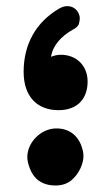

<svg xmlns="http://www.w3.org/2000/svg" viewBox="-20 -542 354 611"><path d="M166.5 -191.4C223.1 -191.4 258.8 -224.6 258.8 -282.7C258.8 -332.5 223.6 -367.7 173.8 -367.7C163.6 -367.7 153.3 -365.7 142.6 -361.3C147 -396 174.8 -426.8 210.4 -446.8C222.7 -453.1 230 -460 231.4 -467.3C232.9 -474.1 233.9 -479.5 233.9 -482.9C233.9 -489.3 232.4 -495.1 229.5 -501C219.7 -520 202.1 -522.5 194.3 -522.5C186 -522.5 177.2 -520 168 -514.6C94.2 -471.2 55.2 -400.9 55.2 -313.5C55.2 -236.8 96.2 -191.4 166.5 -191.4ZM66.9 -42.5C66.9 -31.7 69.8 -19.5 75.2 -5.4C85.9 23.4 110.4 48.3 156.7 48.3C176.3 48.3 192.9 43 206.1 32.7C232.4 11.2 245.6 -22 245.6 -45.9C245.6 -56.6 242.7 -68.8 237.3 -82.5C225.6 -109.9 201.7 -133.3 159.2 -133.3C109.4 -133.3 66.9 -87.9 66.9 -42.5Z"/></svg>

Font: Mikhak ExtraBold
Style: Regular
Weight: 800
Designer: Amin Abedi
Version: Version 3.2